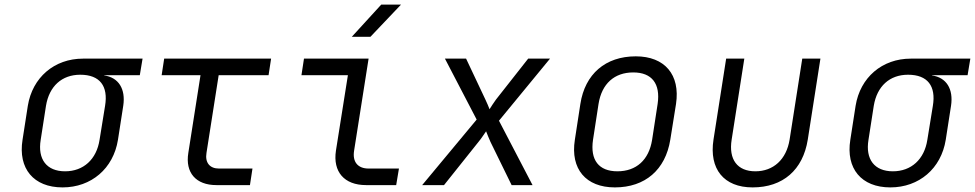

<svg xmlns="http://www.w3.org/2000/svg" viewBox="-20 -805 4240 835"><path d="M252 10C377 10 473 -72 493 -197L516 -345C527 -418 496 -468 433 -477V-478H588L600 -550H341C216 -550 121 -468 101 -345L78 -197C58 -72 126 10 252 10ZM263 -60C183 -60 143 -112 157 -197L180 -345C194 -430 249 -480 329 -480C415 -480 451 -430 437 -345L413 -197C400 -112 343 -60 263 -60Z M921 0H1067L1078 -72H932C892 -72 871 -98 878 -140L931 -478H1148L1159 -550H694L683 -478H852L799 -140C785 -54 832 0 921 0Z M1510 -645H1591L1724 -785H1638ZM1572 0H1703L1715 -72H1583C1536 -72 1512 -101 1520 -150L1583 -550H1302L1291 -478H1493L1441 -150C1427 -58 1477 0 1572 0Z M1816 0H1911L2061 -188C2073 -202 2086 -223 2094 -234C2098 -223 2107 -202 2113 -188L2205 0H2296L2150 -280L2372 -550H2277L2137 -372C2127 -358 2115 -340 2109 -330C2105 -340 2098 -358 2091 -372L2007 -550H1915L2053 -285Z M2654 10C2786 10 2874 -67 2895 -197L2920 -353C2939 -480 2871 -560 2745 -560C2613 -560 2524 -483 2504 -353L2480 -197C2460 -70 2528 10 2654 10ZM2665 -60C2584 -60 2546 -109 2559 -197L2583 -353C2597 -441 2652 -490 2734 -490C2815 -490 2853 -441 2840 -353L2816 -197C2802 -109 2747 -60 2665 -60Z M3253 10C3385 10 3472 -66 3493 -198L3548 -550H3469L3414 -198C3400 -111 3343 -60 3265 -60C3187 -60 3148 -111 3162 -198L3217 -550H3138L3083 -198C3063 -70 3128 10 3253 10Z M3852 10C3977 10 4073 -72 4093 -197L4116 -345C4127 -418 4096 -468 4033 -477V-478H4188L4200 -550H3941C3816 -550 3721 -468 3701 -345L3678 -197C3658 -72 3726 10 3852 10ZM3863 -60C3783 -60 3743 -112 3757 -197L3780 -345C3794 -430 3849 -480 3929 -480C4015 -480 4051 -430 4037 -345L4013 -197C4000 -112 3943 -60 3863 -60Z"/></svg>

Font: JetBrains Mono Light
Style: Italic
Weight: 336
Italic angle: -9°
Monospace: yes
Designer: Philipp Nurullin, Konstantin Bulenkov
Foundry: JetBrains
Version: Version 2.305